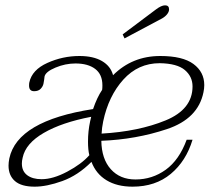

<svg xmlns="http://www.w3.org/2000/svg" viewBox="-20 -690 786 720"><path d="M440 -561 564 -654Q585 -670 599 -670Q614 -670 614 -655Q614 -646 607 -637Q600 -628 588 -621L447 -546ZM12 -69Q12 -81 15 -96Q45 -237 329 -281Q344 -325 363 -353Q364 -359 364 -370Q364 -411 337 -431.5Q310 -452 263 -452Q225 -452 188 -436.5Q151 -421 147 -403Q147 -400 145.5 -390.5Q144 -381 143 -376Q141 -366 132.5 -357Q124 -348 108 -348Q89 -348 89 -369Q89 -377 90 -381Q100 -428 157.5 -454Q215 -480 278 -480Q330 -480 362.5 -461Q395 -442 404 -408Q476 -480 581 -480Q665 -480 705.5 -450Q746 -420 746 -371Q746 -358 743 -344Q723 -245 606.5 -206Q490 -167 360 -162Q361 -94 395.5 -55.5Q430 -17 488 -17Q551 -17 601.5 -53.5Q652 -90 680 -166H702Q678 -86 620.5 -38Q563 10 477 10Q419 10 379.5 -14Q340 -38 323 -83Q272 -32 213.5 -11Q155 10 110 10Q60 10 36 -11Q12 -32 12 -69ZM702 -366Q702 -403 673 -427.5Q644 -452 579 -453Q498 -453 442.5 -391.5Q387 -330 367 -235Q362 -211 361 -189Q500 -197 601 -238.5Q702 -280 702 -366ZM315 -108Q310 -128 310 -159Q310 -198 318 -235L322 -252Q212 -231 144 -191.5Q76 -152 65 -99Q62 -87 62 -77Q62 -48 82 -33Q102 -18 136 -18Q179 -18 232.5 -46.5Q286 -75 315 -108Z"/></svg>

Font: Taviraj ExtraLight
Style: Italic
Weight: 275
Italic angle: -12°
Designer: Katatrad Team
Foundry: CadsonDemak
Version: Version 1.001